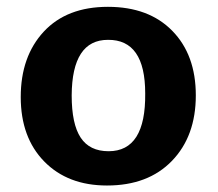

<svg xmlns="http://www.w3.org/2000/svg" viewBox="-20 -538 651 574"><path d="M42 -248Q42 -369.1 110.8 -443.4Q179.7 -517.6 302.7 -517.6Q424.8 -517.6 495.1 -445.8Q565.4 -374 565.4 -252.9Q565.4 -130.9 494.1 -57.1Q422.9 16.6 299.8 16.6Q182.6 16.6 112.3 -55.2Q42 -127 42 -248ZM194.3 -252.9Q194.3 -167 221.2 -126.5Q248 -85.9 304.7 -85.9Q416 -85.9 414.1 -258.8Q414.1 -419.9 302.7 -418.9Q195.3 -418.9 194.3 -252.9Z"/></svg>

Font: FreeUniversal
Style: Bold
Weight: 700
Version: Version 1.001 March 22, 2017